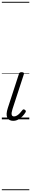

<svg xmlns="http://www.w3.org/2000/svg" viewBox="-20 -1303 340 2096"><path d="M124 16Q77 16 59.5 -19Q42 -54 66 -126L186 -494Q190 -506 196 -510.5Q202 -515 216 -515Q232 -515 238 -509Q244 -503 240 -491L116 -111Q103 -70 107.5 -51Q112 -32 133 -32Q149 -32 165.5 -42Q182 -52 197 -68Q212 -84 223 -99Q228 -106 234.5 -108.5Q241 -111 250 -105Q261 -98 262 -91Q263 -84 258 -76Q245 -54 224.5 -33Q204 -12 179 2Q154 16 124 16ZM0 763H300V773H0ZM0 -20H300V0H0ZM0 -505H300V-500H0ZM0 -1283H300V-1273H0Z"/></svg>

Font: Playwrite NL Guides
Style: Regular
Weight: 400
Designer: Veronika Burian, José Scaglione
Foundry: TypeTogether
Version: Version 1.003